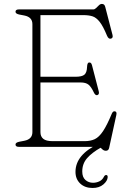

<svg xmlns="http://www.w3.org/2000/svg" viewBox="-20 -748 662 978"><path d="M59 -688Q59 -700 76 -700H455Q462.5 -700 469.5 -707Q476.5 -714 483.8 -721Q491 -728 499 -728Q512.5 -728 516 -713L553 -570.5Q557.5 -553.5 544 -551Q532.5 -548.5 525 -566.5Q505 -615 487.5 -637Q470 -659 450.8 -665Q431.5 -671 405 -671H186V-357H364Q398 -357 410.2 -367.8Q422.5 -378.5 423.5 -407.5Q424.5 -428 432.5 -429.5Q444.5 -432 448.5 -416L483 -283Q487 -266.5 475.5 -263.5Q465.5 -261 458 -277Q445 -305 431.2 -316.5Q417.5 -328 390 -328H186V-75Q186 -52.5 200.5 -40.8Q215 -29 247.5 -29H411.5Q441 -29 462.8 -39.2Q484.5 -49.5 504.8 -79.8Q525 -110 549.5 -169Q555 -182.5 565 -181Q576.5 -179.5 572.5 -162L536 5Q533 20 519 20Q508 20 498.5 10Q489 0 479 0H76Q59 0 59 -12Q59 -22 78 -26L104 -31Q145 -39 145 -75V-625Q145 -661 104 -669L78 -674Q59 -678 59 -688ZM484.5 -16.5 495 3Q448 29.5 423.5 57.8Q399 86 399 125.5Q399 154.5 415.2 168.8Q431.5 183 454 183Q470.5 183 486 175.8Q501.5 168.5 509.5 152Q514 143.5 520.5 143.5Q529 143.5 528.5 154.5Q527.5 173.5 506.5 191.5Q485.5 209.5 451.5 209.5Q412.5 209.5 388.5 186.8Q364.5 164 364.5 127.5Q364.5 39 484.5 -16.5Z"/></svg>

Font: Fraunces 9pt SuperSoft Thin
Style: Regular
Weight: 100
Version: Version 1.000;[b76b70a41]